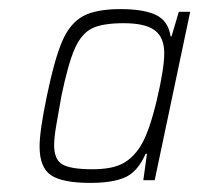

<svg xmlns="http://www.w3.org/2000/svg" viewBox="-20 -715 438 422"><path d="M67 -393Q67 -427 83 -504Q100 -586 117 -625Q134 -664 162.5 -679.5Q191 -695 245 -695Q296 -695 323 -682Q350 -669 355 -635H357L373 -689H398L320 -319H295L303 -377H300Q283 -338 255.5 -325.5Q228 -313 179 -313Q117 -313 92 -330Q67 -347 67 -393ZM289 -394Q308 -425 324.5 -494.5Q341 -564 341 -598Q341 -633 320 -648.5Q299 -664 252 -664Q205 -664 182 -652.5Q159 -641 144.5 -608.5Q130 -576 115 -504Q109 -470 104 -441.5Q99 -413 99 -396Q99 -364 117.5 -353.5Q136 -343 183 -343Q225 -343 248.5 -355Q272 -367 289 -394Z"/></svg>

Font: Saira Semi Condensed Thin
Style: Italic
Weight: 100
Width: 4
Italic angle: -12°
Designer: Hector Gatti with collaboration of the Omnibus-Type team
Foundry: Omnibus-Type
Version: Version 1.001; ttfautohint (v1.8)